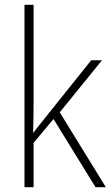

<svg xmlns="http://www.w3.org/2000/svg" viewBox="-20 -780 462 800"><path d="M120 -375Q120 -302 118 -227H119Q132 -244 143.5 -258.5Q155 -273 168 -289L360 -529H405L229 -312L421 0H378L203 -284L120 -185V0H82V-760H120Z"/></svg>

Font: Noto Sans Kannada SemiCondensed ExtraLight
Style: Regular
Weight: 200
Width: 4
Designer: Jelle Bosma - Monotype Design Team
Foundry: Monotype Imaging Inc.
Version: Version 2.005; ttfautohint (v1.8.4.7-5d5b)